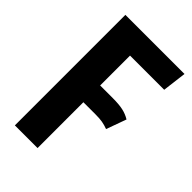

<svg xmlns="http://www.w3.org/2000/svg" viewBox="-210 -771 850 850"><g transform="rotate(45 215.0 -346.0)"><path d="M195 -579V-392H274Q313 -392 338 -386.5Q363 -381 384 -368L350 -274Q331 -281 314 -284Q297 -287 270 -287H195V0H53V-692H423L409 -579Z"/></g></svg>

Font: Fira Sans Extra Condensed SemiBold
Style: Regular
Weight: 600
Width: 1
Designer: Carrois Corporate & Edenspiekermann AG
Foundry: Carrois Corporate GbR & Edenspiekermann AG
Version: Version 4.203